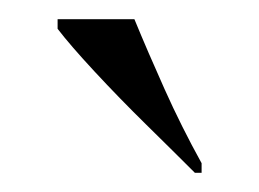

<svg xmlns="http://www.w3.org/2000/svg" viewBox="-20 -786 270 200"><path d="M183 -606Q161 -628 132.5 -656Q104 -684 78.5 -711.5Q53 -739 40 -756V-766H120Q134 -732 151.5 -693Q169 -654 190 -616V-606Z"/></svg>

Font: Noto Serif Display ExtraCondensed
Style: Regular
Weight: 400
Width: 2
Designer: Monotype Design Team
Foundry: Monotype Imaging Inc.
Version: Version 2.009